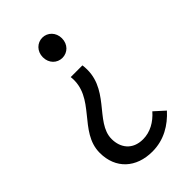

<svg xmlns="http://www.w3.org/2000/svg" viewBox="-233 -639 940 940"><g transform="rotate(-45 237.0 -169.0)"><path d="M240 219C321 219 384 180 432 127L379 79C344 119 300 144 250 144C178 144 142 95 142 34C142 -84 320 -148 296 -322H215C233 -165 53 -106 53 41C53 151 128 219 240 219ZM253 -417C289 -417 319 -445 319 -487C319 -528 289 -557 253 -557C217 -557 187 -528 187 -487C187 -445 217 -417 253 -417Z"/></g></svg>

Font: Noto Sans CJK SC Regular
Style: Regular
Weight: 400
Designer: Ryoko NISHIZUKA (kana & ideographs); Paul D. Hunt (Latin, Greek & Cyrillic); Wenlong ZHANG (bopomofo); Sandoll Communica
Foundry: Adobe Systems Incorporated
Version: Version 1.004;PS 1.004;hotconv 1.0.82;makeotf.lib2.5.63406